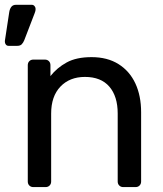

<svg xmlns="http://www.w3.org/2000/svg" viewBox="-39 -763 665 783"><path d="M-3.5 -576Q-11.7 -576 -15.7 -582.1Q-19.8 -588.2 -19 -597.2L-1.2 -714.3Q0.8 -726.6 7.2 -735.1Q13.6 -743.5 27.1 -743.5H89.9Q97.3 -743.5 101.8 -738.2Q106.2 -732.9 106.2 -726.4Q106.2 -718.3 102.8 -710.4L60 -599.1Q56 -589.1 49.7 -582.5Q43.5 -576 30.8 -576ZM97.2 0Q87 0 80.6 -6.4Q74.3 -12.7 74.3 -22.9V-497.1Q74.3 -507.3 80.6 -513.6Q87 -520 97.2 -520H143.8Q154 -520 160.4 -513.6Q166.7 -507.3 166.7 -497.1V-452.7Q193.4 -486.6 232.9 -508.3Q272.4 -530 334.4 -530Q399.2 -530 444.4 -501.5Q489.6 -473.1 513.1 -422.7Q536.5 -372.2 536.5 -305.4V-22.9Q536.5 -12.7 530.1 -6.4Q523.7 0 513.6 0H463.9Q453.8 0 447.4 -6.4Q441 -12.7 441 -22.9V-300.1Q441 -370.1 406.9 -409.7Q372.8 -449.3 307.3 -449.3Q245.1 -449.3 207.3 -409.7Q169.6 -370.1 169.6 -300.1V-22.9Q169.6 -12.7 163.2 -6.4Q156.8 0 146.6 0Z"/></svg>

Font: Rubik Light
Style: Regular
Weight: 300
Designer: Hubert and Fischer
Foundry: Hubert and Fischer
Version: Version 2.300;gftools[0.9.30]